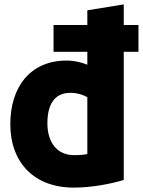

<svg xmlns="http://www.w3.org/2000/svg" viewBox="-20 -821 651 875"><path d="M544 -801V-707H611V-585H544V-1C486 17 397 34 316 34C136 34 27 -80 27 -255C27 -428 121 -545 283 -545C322 -545 356 -535 378 -526V-585H224V-707H378V-774ZM378 -119V-378C361 -388 333 -398 301 -398C226 -398 196 -342 196 -259C196 -171 241 -114 317 -114C346 -114 364 -116 378 -119Z"/></svg>

Font: Repo ExtraBold
Style: Bold
Weight: 700
Designer: Stefan Peev
Foundry: Context Ltd
Version: Version 1.502